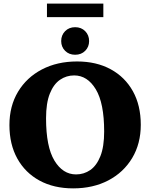

<svg xmlns="http://www.w3.org/2000/svg" viewBox="-20 -1024 828 1059"><path d="M405 -685Q511.5 -685 590.5 -642Q669.5 -599 713 -520.8Q756.5 -442.5 756.5 -336Q756.5 -231.5 709 -152.2Q661.5 -73 577.5 -29Q493.5 15 383.5 15Q277 15 198 -28Q119 -71 75.5 -149.5Q32 -228 32 -334Q32 -439 79.5 -518Q127 -597 211.2 -641Q295.5 -685 405 -685ZM399.5 -62Q443 -62 478 -86.2Q513 -110.5 533.8 -162.8Q554.5 -215 554.5 -298.5Q554.5 -455.5 508.2 -531.8Q462 -608 389 -608Q346 -608 310.8 -583.8Q275.5 -559.5 254.8 -507.5Q234 -455.5 234 -371.5Q234 -214.5 280.2 -138.2Q326.5 -62 399.5 -62ZM394.5 -722Q360.5 -722 339 -743.8Q317.5 -765.5 317.5 -797.5Q317.5 -830 339 -852Q360.5 -874 394.5 -874Q428.5 -874 450 -852Q471.5 -830 471.5 -797.5Q471.5 -765.5 450 -743.8Q428.5 -722 394.5 -722ZM239 -929.5V-1004H550V-929.5Z"/></svg>

Font: Newsreader 16pt ExtraBold
Style: Regular
Weight: 800
Designer: Hugues Gentile
Foundry: Production Type
Version: Version 1.003; ttfautohint (v1.8.3)